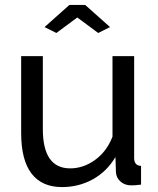

<svg xmlns="http://www.w3.org/2000/svg" viewBox="-20 -750 641 780"><path d="M161 -640 262 -730H326L427 -640L379 -616L294 -679L209 -616ZM232 10Q150 10 108 -45Q66 -100 66 -209V-522H154V-226Q154 -66 265 -66Q319 -66 366.5 -100.5Q414 -135 437 -195V-522H525V-108Q525 -77 553 -76V0Q538 2 529.5 2.5Q521 3 513 3Q487 3 469.5 -12.5Q452 -28 451 -51L449 -112Q414 -53 357 -21.5Q300 10 232 10Z"/></svg>

Font: PTCRaleway Medium
Style: Regular
Weight: 500
Designer: Matt McInerney, Pablo Impallari, Rodrigo Fuenzalida
Foundry: Matt McInerney, Pablo Impallari, Rodrigo Fuenzalida
Version: Version 3.000g; ttfautohint (v1.5) -l 8 -r 28 -G 28 -x 14 -D